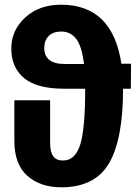

<svg xmlns="http://www.w3.org/2000/svg" viewBox="-20 -779 589 816"><path d="M537 -508 536 -402H503Q503 -186 443 -84.5Q383 17 241 17Q151 17 96 -32Q41 -81 41 -180V-353H193V-171Q193 -132 207 -114Q221 -96 249 -97Q299 -97 320.5 -163Q342 -229 342 -400V-402H251Q137 -402 82.5 -447Q28 -492 28 -573Q28 -650 87 -704.5Q146 -759 240 -759Q458 -759 496 -508ZM255 -507H337Q328 -582 304 -613.5Q280 -645 240 -645Q206 -645 187 -626Q168 -607 168 -576Q168 -507 255 -507Z"/></svg>

Font: FiraGO
Style: Bold
Weight: 700
Designer: bBox Type
Foundry: bBox Type GmbH
Version: Version 1.001;PS 001.001;hotconv 1.0.88;makeotf.lib2.5.64775